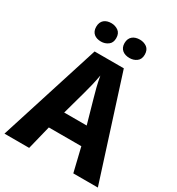

<svg xmlns="http://www.w3.org/2000/svg" viewBox="-213 -1052 1091 1184"><g transform="rotate(30 332.5 -460.0)"><path d="M665 0 436 -716.8H228L0 0H175.8L217.8 -169.9H449.2L490.2 0ZM253.9 -296.9 299.8 -462.9C311 -503.4 323.7 -552.7 333 -606C342.3 -552.7 355 -504.4 367.2 -462.9L414.1 -296.9ZM160.2 -854C160.2 -809.6 190.4 -789.1 231 -789.1C249.5 -789.1 266.1 -794.4 280.8 -805.2C295.4 -815.4 302.7 -832 302.7 -854C302.7 -877 295.4 -893.6 280.8 -904.3C266.1 -914.6 249.5 -919.9 231 -919.9C190.4 -919.9 160.2 -899.4 160.2 -854ZM361.8 -854C361.8 -809.6 393.6 -789.1 434.1 -789.1C453.1 -789.1 470.2 -794.4 484.4 -805.2C498.5 -815.4 505.9 -832 505.9 -854C505.9 -877 498.5 -893.6 484.4 -904.3C470.2 -914.6 453.1 -919.9 434.1 -919.9C393.6 -919.9 361.8 -899.4 361.8 -854Z"/></g></svg>

Font: Avrile Sans
Style: Bold
Weight: 700
Designer: Monotype Design Team, Google (font), Stefan Peev (BGR Cyrillic), Cristiano Sobral (main changes)
Foundry: The Avrile Sans Project Authors
Version: Version 3.110